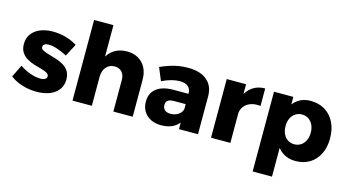

<svg xmlns="http://www.w3.org/2000/svg" viewBox="-96 -1128 3105 1707"><g transform="rotate(15 1456.5 -274.0)"><path d="M429 -372Q379 -398 335 -412Q291 -426 257 -426Q235 -426 220.5 -417.5Q206 -409 206 -391Q206 -373 226.5 -362.5Q247 -352 279.5 -342.5Q312 -333 348 -322Q384 -311 416.5 -292.5Q449 -274 469 -243.5Q489 -213 489 -166Q489 -111 459.5 -72Q430 -33 378.5 -13Q327 7 260 7Q192 7 129 -12Q66 -31 16 -69L72 -182Q119 -150 169 -132.5Q219 -115 264 -115Q281 -115 293.5 -119Q306 -123 313.5 -130.5Q321 -138 321 -150Q321 -169 301 -180.5Q281 -192 249 -200.5Q217 -209 181 -220Q145 -231 113.5 -249.5Q82 -268 62 -298Q42 -328 42 -375Q42 -431 71.5 -469.5Q101 -508 150.5 -528Q200 -548 264 -548Q323 -548 381 -532.5Q439 -517 489 -486Z M966 -291Q966 -337 941 -364Q916 -391 874 -391Q825 -390 796.5 -355.5Q768 -321 768 -267H725Q725 -359 752 -421.5Q779 -484 829 -516Q879 -548 947 -548Q1007 -548 1051 -522.5Q1095 -497 1119.5 -450.5Q1144 -404 1144 -341V0H966ZM590 -742H768V0H590Z M1464 -230Q1426 -230 1407.5 -216.5Q1389 -203 1389 -174Q1389 -145 1408 -128.5Q1427 -112 1462 -112Q1489 -112 1511.5 -121Q1534 -130 1549.5 -146.5Q1565 -163 1570 -184L1595 -105Q1573 -50 1525 -21Q1477 8 1407 8Q1349 8 1307.5 -14Q1266 -36 1244 -74Q1222 -112 1222 -161Q1222 -238 1275.5 -281Q1329 -324 1429 -325H1587V-230ZM1570 -331Q1570 -370 1544 -392Q1518 -414 1467 -414Q1433 -414 1391 -403Q1349 -392 1305 -370L1256 -488Q1299 -507 1339.5 -520.5Q1380 -534 1422 -541Q1464 -548 1508 -548Q1621 -548 1682.5 -496.5Q1744 -445 1745 -352V0H1570Z M2217 -387Q2164 -393 2124.5 -378Q2085 -363 2063.5 -332.5Q2042 -302 2042 -259L2000 -267Q2000 -355 2026.5 -418Q2053 -481 2102 -514.5Q2151 -548 2217 -548ZM1865 -540H2043V0H1865Z M2637 -546Q2713 -546 2769.5 -511.5Q2826 -477 2857.5 -414.5Q2889 -352 2889 -267Q2889 -186 2858.5 -124Q2828 -62 2772.5 -28Q2717 6 2641 6Q2573 6 2523.5 -27.5Q2474 -61 2447.5 -122.5Q2421 -184 2421 -268Q2421 -354 2447 -416.5Q2473 -479 2521.5 -512.5Q2570 -546 2637 -546ZM2593 -409Q2560 -409 2533.5 -391.5Q2507 -374 2492.5 -343.5Q2478 -313 2478 -272Q2478 -232 2492.5 -200.5Q2507 -169 2533.5 -152Q2560 -135 2593 -135Q2628 -135 2654.5 -152.5Q2681 -170 2695.5 -201Q2710 -232 2710 -272Q2710 -312 2695.5 -343Q2681 -374 2654.5 -391.5Q2628 -409 2593 -409ZM2300 -540H2478V194H2300Z"/></g></svg>

Font: Alexandria
Style: Bold
Weight: 700
Designer: Mohamed Gaber
Foundry: Kief Type Foundry
Version: Version 5.100